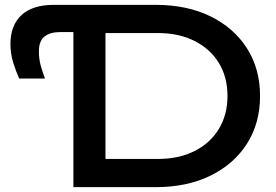

<svg xmlns="http://www.w3.org/2000/svg" viewBox="-20 -770 1134 790"><path d="M201 -750H621Q749 -750 845.5 -703Q942 -656 996 -571.5Q1050 -487 1050 -375Q1050 -263 996 -178.5Q942 -94 845.5 -47Q749 0 621 0H282V-685L322 -638H227Q187 -638 163.5 -620Q140 -602 140 -558Q140 -528 147.5 -500.5Q155 -473 165 -447H59Q46 -475 34.5 -512Q23 -549 23 -589Q23 -666 68.5 -708Q114 -750 201 -750ZM414 -46 341 -116H630Q716 -116 780.5 -148.5Q845 -181 880.5 -239.5Q916 -298 916 -375Q916 -453 880.5 -511Q845 -569 780.5 -601.5Q716 -634 630 -634H369L414 -685Z"/></svg>

Font: Unbounded
Style: Regular
Weight: 400
Designer: Luke Prowse, Jean-Baptiste Morizot, Fátima Lázaro, Florian Runge
Foundry: NaN
Version: Version 1.701;gftools[0.9.28.dev5+ged2979d]